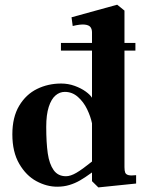

<svg xmlns="http://www.w3.org/2000/svg" viewBox="-20 -780 608 816"><path d="M239 -597.5H555.5V-565H239ZM32.5 -209Q32.5 -282 61.5 -330.5Q90.5 -379 137.5 -402Q184.5 -425 240 -425Q270 -425 297.5 -415Q325 -405 344.5 -390.8Q364 -376.5 371 -364.5V-642.5Q371 -656 364.5 -664.8Q358 -673.5 340 -675.5Q322 -677.5 289 -669.5L284 -706.5L478 -760L509 -735V-69.5Q509 -54 512.2 -46.2Q515.5 -38.5 526 -35.8Q536.5 -33 558.5 -35.5V0L398 16.5L371 -10V-47Q342 -26 320.5 -13.5Q299 -1 275 6.2Q251 13.5 223 13.5Q178.5 13.5 134.8 -10Q91 -33.5 61.8 -83.8Q32.5 -134 32.5 -209ZM371 -93.5V-256Q365 -285 350.2 -315.8Q335.5 -346.5 311.2 -368Q287 -389.5 255.5 -389.5Q233.5 -389.5 215.8 -374.2Q198 -359 187.2 -325.8Q176.5 -292.5 176.5 -241Q176.5 -173.5 183 -128.2Q189.5 -83 208 -57Q226.5 -31 260.5 -31Q279.5 -31 304.5 -45.5Q329.5 -60 371 -93.5Z"/></svg>

Font: Didactic
Style: Regular
Weight: 400
Designer: Tyler Finck
Foundry: Etcetera Type Co
Version: Version 3.007;FEAKit 1.0